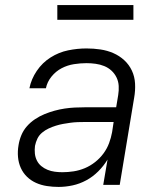

<svg xmlns="http://www.w3.org/2000/svg" viewBox="-20 -729 640 757"><path d="M211 8Q188 8 165 4.5Q142 1 122 -8Q102 -17 86.5 -32Q71 -47 62 -67Q53 -87 51 -110Q49 -133 53 -156Q56 -176 64 -195.5Q72 -215 86 -231Q100 -247 118 -259Q136 -271 155.5 -279Q175 -287 195 -292.5Q215 -298 235 -301Q255 -304 275 -305Q295 -306 315 -306H438L446 -354Q449 -372 448 -390Q447 -408 439.5 -423.5Q432 -439 419.5 -450.5Q407 -462 391 -468.5Q375 -475 357 -477.5Q339 -480 321 -480Q297 -480 271.5 -476Q246 -472 223 -460Q200 -448 183 -427Q166 -406 161 -381H96Q103 -417 125 -449.5Q147 -482 179.5 -502.5Q212 -523 248.5 -530.5Q285 -538 321 -538Q349 -538 376 -534Q403 -530 427 -519.5Q451 -509 470 -491.5Q489 -474 500 -450.5Q511 -427 512.5 -399.5Q514 -372 509 -344L452 0H387L404 -100Q389 -75 367.5 -53.5Q346 -32 320 -18Q294 -4 266 2Q238 8 211 8ZM226 -50Q248 -50 270.5 -53.5Q293 -57 314.5 -66Q336 -75 355 -90Q374 -105 388 -124Q402 -143 410 -164.5Q418 -186 422 -208L428 -248H315Q301 -248 286.5 -247.5Q272 -247 257.5 -245Q243 -243 229 -240.5Q215 -238 200.5 -233.5Q186 -229 172 -222.5Q158 -216 146 -206Q134 -196 127.5 -182.5Q121 -169 118 -154Q116 -139 117.5 -124Q119 -109 125.5 -96Q132 -83 143 -74Q154 -65 167.5 -59.5Q181 -54 196 -52Q211 -50 226 -50ZM206 -651V-709H506V-651Z"/></svg>

Font: Iosevka Curly LtExObl
Style: Regular
Weight: 300
Width: 7
Italic angle: -9°
Monospace: yes
Designer: Belleve Invis
Foundry: Belleve Invis
Version: Version 11.1.0; ttfautohint (v1.8.3)